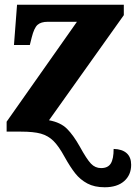

<svg xmlns="http://www.w3.org/2000/svg" viewBox="-20 -556 576 811"><path d="M253 107Q228 61 205.5 39Q183 17 152.5 8.5Q122 0 68 0H8V-42L305 -464H182Q153 -464 138.5 -451Q124 -438 114 -398L106 -366H39L52 -536H503V-492L187 -48Q236 -39 263 -12Q290 15 317 63Q346 116 364 135Q382 154 407 154Q436 154 448 134.5Q460 115 460 73Q496 74 515 91Q534 108 534 140Q534 183 504.5 209Q475 235 422 235Q379 235 349 219Q319 203 298 176.5Q277 150 253 107Z"/></svg>

Font: Noto Serif ExtraBold
Style: Regular
Weight: 800
Designer: Monotype Design Team
Foundry: Monotype Imaging Inc.
Version: Version 1.001